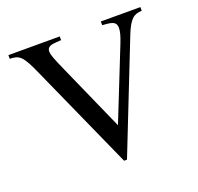

<svg xmlns="http://www.w3.org/2000/svg" viewBox="-119 -791 960 931"><g transform="rotate(-20 361.0 -325.5)"><path d="M697 -662H493V-643C533 -639 565 -641 565 -602C565 -585 558 -560 546 -530L399 -161L247 -503C217 -570 208 -594 208 -610C208 -630 221 -639 253 -641L281 -643V-662H16V-643C66 -642 81 -630 124 -533L368 11H383L605 -552C634 -626 657 -642 697 -643Z"/></g></svg>

Font: STIX Math
Style: Regular
Weight: 400
Designer: MicroPress Inc., with final additions and corrections provided by Coen Hoffman, Elsevier (retired)
Version: Version 1.1.0